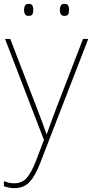

<svg xmlns="http://www.w3.org/2000/svg" viewBox="-26 -729 476 992"><path d="M0 -528H27L164 -172Q182 -124 194.5 -91Q207 -58 214 -37H216Q224 -59 235.5 -91Q247 -123 264 -168L403 -528H430L181 115Q156 180 126.5 211.5Q97 243 48 243Q21 243 -6 233V207Q8 212 20 215Q32 218 48 218Q86 218 110.5 192Q135 166 160 102L201 -6ZM98 -678Q98 -690 103 -699.5Q108 -709 121 -709Q138 -709 142 -699.5Q146 -690 146 -678Q146 -665 142 -656Q138 -647 121 -647Q108 -647 103 -656Q98 -665 98 -678ZM283 -678Q283 -690 288 -699.5Q293 -709 306 -709Q323 -709 327 -699.5Q331 -690 331 -678Q331 -665 327 -656Q323 -647 306 -647Q293 -647 288 -656Q283 -665 283 -678Z"/></svg>

Font: Noto Sans Gujarati Thin
Style: Regular
Weight: 100
Designer: Jelle Bosma - Monotype Design Team, Universal Thirst
Foundry: Monotype Imaging Inc.
Version: Version 2.106; ttfautohint (v1.8.4.7-5d5b)